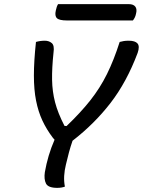

<svg xmlns="http://www.w3.org/2000/svg" viewBox="-20 -903 691 929"><path d="M294 0Q278 6 257 6Q213 6 202.5 -15Q192 -36 197 -70Q204 -110 215.5 -149Q227 -188 244 -227Q240 -231 236 -236Q205 -277 185 -320Q165 -363 154.5 -416Q144 -469 144 -538Q144 -607 154 -700Q174 -706 197 -706Q217 -706 230.5 -694.5Q244 -683 239 -649Q231 -573 232 -516.5Q233 -460 246.5 -408Q260 -356 292 -294L302 -293Q370 -358 417 -417.5Q464 -477 497.5 -544.5Q531 -612 559 -700Q570 -703 579.5 -704.5Q589 -706 603 -706Q634 -706 645.5 -692.5Q657 -679 646 -647Q593 -506 515 -405Q437 -304 331 -222Q321 -193 313.5 -165Q306 -137 299 -107Q292 -79 290.5 -52Q289 -25 294 0ZM261 -883H603Q626 -883 635 -870.5Q644 -858 638 -836Q636 -826 632 -818Q628 -810 623 -804H304Q267 -804 255.5 -815Q244 -826 250 -852Q254 -872 261 -883Z"/></svg>

Font: Recursive Mn Csl St
Style: Italic
Weight: 400
Italic angle: -15°
Monospace: yes
Version: Version 1.079;hotconv 1.0.112;makeotfexe 2.5.65598; ttfautoh